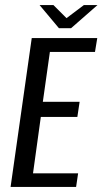

<svg xmlns="http://www.w3.org/2000/svg" viewBox="-20 -742 407 762"><path d="M22 0 106 -591H366L357 -536H178L150 -338H296L287 -278H142L111 -54H290L282 0ZM214 -630 137 -722H192L244 -670L313 -722H367L262 -630Z"/></svg>

Font: Alumni Sans Medium
Style: Italic
Weight: 500
Italic angle: -8°
Designer: Robert E. Leuschke
Foundry: Robert E. Leuschke
Version: Version 1.016